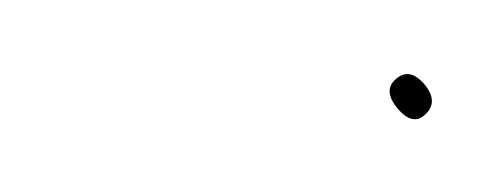

<svg xmlns="http://www.w3.org/2000/svg" viewBox="-20 -341 139 53"><path d="M97.1 -317.8C94.4 -320.9 91.8 -321.4 89.3 -319.2C86.8 -317.1 87 -314.3 89.8 -311C92.6 -307.7 95.2 -307.2 97.5 -309.5C99.9 -311.8 99.8 -314.6 97.1 -317.8Z"/></svg>

Font: Proton
Style: LitCndIt
Weight: 500
Version: Version 1.017